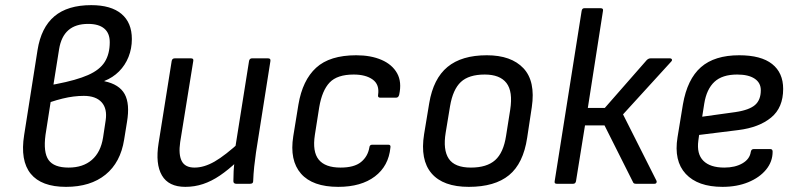

<svg xmlns="http://www.w3.org/2000/svg" viewBox="-20 -715 3100 747"><path d="M237 12Q141 12 99.5 -39Q58 -90 74 -190L126 -520Q140 -608 191.5 -651.5Q243 -695 335 -695Q412 -695 452.5 -661Q493 -627 493 -563Q493 -526 480 -493.5Q467 -461 443 -437Q419 -413 386 -400V-399Q444 -387 465 -349Q486 -311 474 -240L463 -172Q449 -83 390.5 -35.5Q332 12 237 12ZM247 -63Q303 -63 337.5 -93Q372 -123 381 -180L391 -246Q398 -292 375.5 -317Q353 -342 306 -342Q287 -342 266.5 -339.5Q246 -337 223.5 -331.5Q201 -326 177 -318L157 -190Q148 -122 169 -92.5Q190 -63 247 -63ZM188 -386 199 -388Q277 -403 322.5 -423Q368 -443 387.5 -474Q407 -505 407 -551Q407 -586 385.5 -604Q364 -622 323 -622Q274 -622 246 -597.5Q218 -573 210 -524Z M701 12Q636 12 610 -32.5Q584 -77 597 -158L648 -478Q650 -488 660 -488H723Q734 -488 732 -478L681 -162Q674 -114 687 -88.5Q700 -63 737 -63Q774 -63 815 -86.5Q856 -110 917 -166L903 -87Q868 -54 835.5 -32Q803 -10 770 1Q737 12 701 12ZM899 0Q894 0 891 -2.5Q888 -5 888 -10Q888 -29 889 -49Q890 -69 893 -90L894 -132L949 -478Q950 -483 953 -485.5Q956 -488 960 -488H1023Q1034 -488 1032 -477L976 -122Q972 -95 969 -66.5Q966 -38 965 -10Q965 0 953 0Z M1296 12Q1196 12 1151 -39.5Q1106 -91 1121 -185L1141 -308Q1157 -403 1210 -451.5Q1263 -500 1366 -500Q1423 -500 1464.5 -482Q1506 -464 1525 -430Q1544 -396 1533 -346Q1530 -335 1521 -335H1459Q1449 -335 1451 -346Q1457 -386 1430 -405.5Q1403 -425 1356 -425Q1292 -425 1262.5 -394Q1233 -363 1222 -298L1205 -190Q1195 -125 1220 -94Q1245 -63 1305 -63Q1358 -63 1384.5 -84.5Q1411 -106 1417 -141Q1418 -152 1428 -152H1491Q1501 -152 1499 -141Q1492 -69 1438.5 -28.5Q1385 12 1296 12Z M1804 12Q1704 12 1659 -40.5Q1614 -93 1630 -193L1650 -314Q1666 -409 1721 -454.5Q1776 -500 1874 -500Q1969 -500 2016.5 -449.5Q2064 -399 2049 -298L2031 -179Q2016 -79 1960.5 -33.5Q1905 12 1804 12ZM1812 -63Q1874 -63 1906.5 -92Q1939 -121 1949 -187L1965 -288Q1976 -359 1950.5 -392Q1925 -425 1866 -425Q1804 -425 1773 -396Q1742 -367 1731 -302L1714 -199Q1703 -132 1726 -97.5Q1749 -63 1812 -63Z M2586 -488Q2592 -488 2594 -484Q2596 -480 2591 -475L2404 -270L2534 -12Q2536 -8 2534 -4Q2532 0 2526 0H2454Q2445 0 2443 -6L2332 -227H2256L2221 -10Q2219 0 2210 0H2146Q2136 0 2138 -10L2243 -673Q2245 -683 2253 -683H2317Q2328 -683 2326 -673L2267 -295H2333L2496 -481Q2503 -488 2511 -488Z M2791 12Q2695 12 2648 -38.5Q2601 -89 2616 -181L2637 -309Q2654 -407 2707 -453.5Q2760 -500 2856 -500Q2941 -500 2984 -466Q3027 -432 3027 -369Q3027 -296 2980 -257.5Q2933 -219 2853 -209L2700 -190L2697 -168Q2690 -116 2716.5 -89.5Q2743 -63 2798 -63Q2840 -63 2868.5 -79.5Q2897 -96 2901 -124Q2903 -135 2912 -135H2977Q2986 -135 2986 -125Q2986 -86 2960.5 -55Q2935 -24 2891 -6Q2847 12 2791 12ZM2712 -261 2842 -279Q2895 -287 2917.5 -306.5Q2940 -326 2940 -364Q2940 -393 2916 -409Q2892 -425 2848 -425Q2790 -425 2759.5 -396.5Q2729 -368 2720 -312Z"/></svg>

Font: Sofia Sans Hairline
Style: Italic
Weight: 1
Italic angle: -9°
Designer: Botio Nikoltchev, Ani Petrova
Foundry: lettersoup
Version: Version 4.102